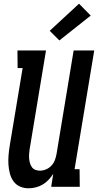

<svg xmlns="http://www.w3.org/2000/svg" viewBox="-20 -1007 528 1035"><path d="M134 8Q109 8 87.5 -1.5Q66 -11 52.5 -30Q39 -49 33 -72.5Q27 -96 25.5 -120Q24 -144 26 -169Q28 -194 32 -219L102 -640H75L74 -735H228L140 -204Q138 -191 137 -178Q136 -165 137 -152.5Q138 -140 141.5 -128Q145 -116 152 -106Q159 -96 170.5 -91.5Q182 -87 195 -87Q212 -87 228.5 -94Q245 -101 257.5 -114.5Q270 -128 276 -144.5Q282 -161 285 -178L377 -735H488L382 -95H409L410 0H256L267 -70Q256 -53 242 -38Q228 -23 210.5 -12.5Q193 -2 173 3Q153 8 134 8ZM300 -789 248 -841 406 -987 469 -923Z"/></svg>

Font: Iosevka QP
Style: Bold Italic
Weight: 700
Italic angle: -9°
Designer: Belleve Invis
Foundry: Belleve Invis
Version: Version 20.0.0; ttfautohint (v1.8.4)